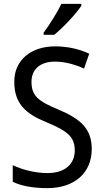

<svg xmlns="http://www.w3.org/2000/svg" viewBox="-20 -964 539 994"><path d="M401 -934V-944H298C276 -899 238 -838 206 -795V-784H261C306 -820 376 -895 401 -934ZM455 -193C455 -298 396 -349 282 -397C178 -440 143 -468 143 -541C143 -602 185 -645 264 -645C317 -645 369 -630 415 -609L442 -686C395 -708 335 -724 265 -724C140 -724 53 -652 54 -540C54 -428 112 -375 221 -331C332 -285 367 -254 367 -185C367 -116 318 -68 226 -68C162 -68 93 -86 46 -109V-23C90 -1 153 10 225 10C365 10 455 -68 455 -193Z"/></svg>

Font: Noto Sans Georgian SemiCondensed
Style: Regular
Weight: 400
Width: 4
Designer: Monotype Design Team, Akaki Razmadze
Foundry: Google LLC
Version: Version 2.005